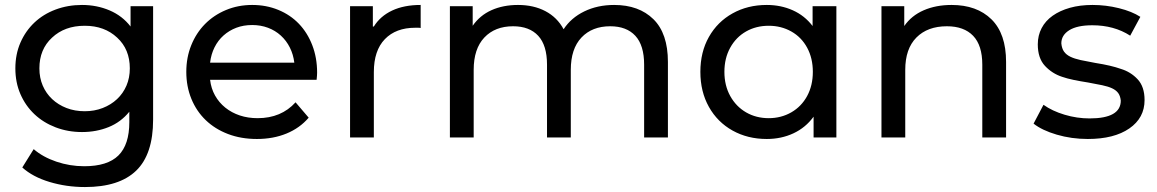

<svg xmlns="http://www.w3.org/2000/svg" viewBox="-20 -555 4669 775"><path d="M598 -530V-72Q598 68 529.5 134Q461 200 323 200Q248 200 180 179.5Q112 159 70 121L116 47Q153 79 207.5 97.5Q262 116 320 116Q414 116 458 72.5Q502 29 502 -62V-104Q468 -62 418.5 -42Q369 -22 311 -22Q254 -22 204.5 -41Q155 -60 119 -94Q83 -128 62.5 -175Q42 -222 42 -279Q42 -336 62.5 -383Q83 -430 119 -464Q155 -498 204.5 -516.5Q254 -535 311 -535Q371 -535 422.5 -513Q474 -491 507 -448V-530ZM504 -279Q504 -356 453 -403Q402 -451 322 -451Q241 -451 190 -403Q139 -356 139 -279Q139 -241 152.5 -209.5Q166 -178 190.5 -155Q215 -132 248.5 -119Q282 -106 322 -106Q361 -106 394.5 -119Q428 -132 452.5 -155Q477 -178 490.5 -209.5Q504 -241 504 -279Z M1258 -233H828Q832 -198 848 -169.5Q864 -141 889.5 -120.5Q915 -100 948 -89Q981 -78 1020 -78Q1115 -78 1173 -142L1226 -80Q1190 -38 1136.5 -16Q1083 6 1017 6Q953 6 900.5 -14Q848 -34 810.5 -70Q773 -106 752.5 -156Q732 -206 732 -265Q732 -323 752 -372.5Q772 -422 807.5 -458Q843 -494 892 -514.5Q941 -535 998 -535Q1055 -535 1103.5 -515Q1152 -495 1186.5 -459Q1221 -423 1240.5 -372.5Q1260 -322 1260 -262Q1260 -257 1259.5 -249.5Q1259 -242 1258 -233ZM828 -302H1168Q1164 -335 1150 -363Q1136 -391 1113.5 -411.5Q1091 -432 1061.5 -443Q1032 -454 998 -454Q963 -454 934 -443Q905 -432 882.5 -412Q860 -392 846 -364Q832 -336 828 -302Z M1489 -448Q1515 -490 1563 -512.5Q1611 -535 1678 -535V-442Q1674 -443 1668 -443H1656Q1578 -443 1533.5 -397Q1489 -351 1489 -264V0H1393V-530H1485V-448Z M2676 -305V0H2580V-294Q2580 -372 2544.5 -410.5Q2509 -449 2443 -449Q2370 -449 2327 -403.5Q2284 -358 2284 -273V0H2188V-294Q2188 -372 2152.5 -410.5Q2117 -449 2051 -449Q1978 -449 1935 -403.5Q1892 -358 1892 -273V0H1796V-530H1888V-451Q1917 -493 1964 -514Q2011 -535 2071 -535Q2134 -535 2181.5 -510Q2229 -485 2255 -437Q2285 -483 2338.5 -509Q2392 -535 2459 -535Q2559 -535 2617.5 -477.5Q2676 -420 2676 -305Z M3356 -530V0H3264V-84Q3232 -40 3183 -17Q3134 6 3075 6Q2998 6 2937 -28Q2876 -62 2841.5 -123.5Q2807 -185 2807 -265Q2807 -345 2841.5 -406Q2876 -467 2937 -501Q2998 -535 3075 -535Q3132 -535 3180 -513.5Q3228 -492 3260 -450V-530ZM3261 -265Q3261 -320 3238 -362.5Q3215 -405 3174 -428Q3133 -451 3083 -451Q3032 -451 2991.5 -428Q2951 -405 2927.5 -362.5Q2904 -320 2904 -265Q2904 -210 2927.5 -167.5Q2951 -125 2991.5 -101.5Q3032 -78 3083 -78Q3133 -78 3174 -101.5Q3215 -125 3238 -167.5Q3261 -210 3261 -265Z M4041 -305V0H3945V-294Q3945 -372 3908 -410.5Q3871 -449 3802 -449Q3724 -449 3679 -403.5Q3634 -358 3634 -273V0H3538V-530H3630V-450Q3659 -492 3708.5 -513.5Q3758 -535 3821 -535Q3923 -535 3982 -477Q4041 -419 4041 -305Z M4152 -56 4192 -132Q4227 -107 4277 -92Q4327 -77 4378 -77Q4504 -77 4504 -149Q4502 -168 4493.5 -179.5Q4485 -191 4469 -198.5Q4453 -206 4429 -211Q4405 -216 4372 -222Q4340 -227 4313.5 -232.5Q4287 -238 4267 -245Q4227 -258 4198 -289Q4169 -320 4169 -376Q4169 -412 4184.5 -441.5Q4200 -471 4229 -491.5Q4258 -512 4298.5 -523.5Q4339 -535 4390 -535Q4444 -535 4496.5 -522Q4549 -509 4583 -487L4542 -411Q4477 -453 4389 -453Q4328 -453 4296 -433Q4264 -413 4264 -380Q4266 -359 4275 -346.5Q4284 -334 4300.5 -326Q4317 -318 4342 -312.5Q4367 -307 4401 -301Q4465 -291 4504 -277Q4544 -265 4572 -235Q4600 -205 4600 -151Q4600 -79 4538.5 -36.5Q4477 6 4371 6Q4305 6 4245.5 -11.5Q4186 -29 4152 -56Z"/></svg>

Font: CMG Sans Medium
Style: Regular
Weight: 500
Designer: Julieta Ulanovsky
Foundry: Julieta Ulanovsky
Version: Version 7.200